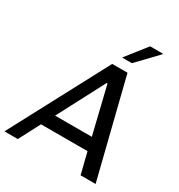

<svg xmlns="http://www.w3.org/2000/svg" viewBox="-241 -1034 1096 1173"><g transform="rotate(30 307.0 -447.5)"><path d="M607 0H501L464 -149H136L58 0H-36L328 -686H436ZM357 -568 184 -238H443L363 -568ZM565 -895 566 -892 430 -750H361L475 -895Z"/></g></svg>

Font: Chivo
Style: Italic
Weight: 400
Italic angle: -8.05°
Designer: Hector Gatti
Foundry: Omnibus-Type
Version: Version 1.007